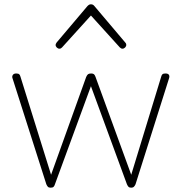

<svg xmlns="http://www.w3.org/2000/svg" viewBox="-20 -856 844 891"><path d="M215 15Q206 15 202 10.5Q198 6 195 -1L38 -493Q35 -501 39.5 -508Q44 -515 55 -515Q65 -515 69 -511.5Q73 -508 75 -500L217 -45L380 -499Q384 -508 388.5 -511.5Q393 -515 403 -515Q412 -515 416 -511.5Q420 -508 423 -500L589 -45L728 -500Q730 -508 734 -511.5Q738 -515 748 -515Q760 -515 764 -508.5Q768 -502 764 -491L609 -1Q606 6 601.5 10.5Q597 15 589 15Q580 15 576 10.5Q572 6 569 -1L402 -456L235 -1Q233 6 229 10.5Q225 15 215 15ZM256 -630Q249 -630 243.5 -635.5Q238 -641 238 -648Q238 -650 239.5 -653Q241 -656 243 -659L386 -828Q391 -833 394.5 -834.5Q398 -836 402 -836Q406 -836 410 -834.5Q414 -833 418 -828L561 -659Q564 -656 565 -653Q566 -650 566 -648Q566 -641 560.5 -635.5Q555 -630 548 -630Q544 -630 541.5 -632Q539 -634 536 -636L402 -784L268 -636Q266 -634 263 -632Q260 -630 256 -630Z"/></svg>

Font: Playwrite BR Thin
Style: Regular
Weight: 250
Version: Version 1.003